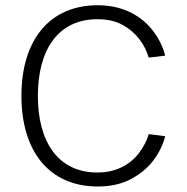

<svg xmlns="http://www.w3.org/2000/svg" viewBox="-20 -692 699 718"><path d="M121.6 -333.5C121.6 -502.9 195.3 -620.1 344.2 -620.1C380.9 -620.1 412.1 -613.3 438 -599.1C490.2 -570.8 522.5 -523.9 536.1 -476.6L597.7 -483.9C590.3 -514.2 576.2 -543.9 555.2 -572.8C512.2 -630.9 442.4 -672.4 345.2 -672.4C164.1 -672.4 60.1 -540.5 60.1 -333.5C60.1 -126.5 164.1 5.4 345.2 5.4C393.6 5.4 435.5 -3.9 470.7 -22.9C505.4 -41.5 533.7 -65.4 555.2 -94.2C576.2 -123 590.3 -152.8 597.7 -182.6L536.1 -190.4C529.3 -166.5 517.6 -144 501.5 -122.1C468.8 -78.1 417 -46.9 344.2 -46.9C195.3 -46.9 121.6 -164.1 121.6 -333.5Z"/></svg>

Font: Estedad Light
Style: Regular
Weight: 300
Designer: Amin Abedi
Version: Version 7.3